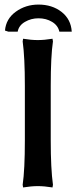

<svg xmlns="http://www.w3.org/2000/svg" viewBox="-20 -822 337 848"><path d="M147 -645Q175.8 -645 211.9 -650.9L213.9 -639.2Q204.1 -574.2 204.1 -442.9V-202.1Q204.1 -76.2 213.9 -5.9L211.9 5.9Q175.8 0 147 0Q118.2 0 82 5.9L80.1 -5.9Q89.8 -72.3 89.8 -202.1V-442.9Q89.8 -568.8 80.1 -639.2L82 -650.9Q117.7 -645 147 -645ZM17.1 -682.1 2 -687Q6.3 -738.8 49.8 -770.3Q93.3 -801.8 149.9 -801.8Q210.4 -801.8 252 -769.3Q293.5 -736.8 296.9 -682.1H242.2Q236.3 -709.5 210.2 -725.3Q184.1 -741.2 149.9 -741.2Q117.2 -741.2 90.1 -725.3Q63 -709.5 58.1 -682.1Z"/></svg>

Font: Linear Smooth
Style: Bold
Weight: 700
Designer: Philipp H. Poll, Flanker
Foundry: Philipp H. Poll, reworked by Flanker
Version: Version 1.061 | FøM Fix